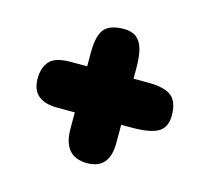

<svg xmlns="http://www.w3.org/2000/svg" viewBox="-75 -554 702 640"><g transform="rotate(15 276.0 -234.0)"><path d="M401 -314Q460 -314 483.5 -294.5Q507 -275 507 -228Q507 -187 479.5 -171Q452 -155 391 -155H352V-92Q352 -2 275 -2Q192 -2 192 -99V-155H132Q43 -155 43 -232Q43 -270 62.5 -292Q82 -314 135 -314H192V-361Q192 -420 211.5 -443Q231 -466 279 -466Q306 -466 322 -453.5Q338 -441 345 -416Q352 -391 352 -350V-314Z"/></g></svg>

Font: Coiny
Style: Regular
Weight: 400
Version: Version 001.001